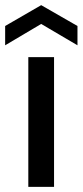

<svg xmlns="http://www.w3.org/2000/svg" viewBox="-42 -726 321 746"><path d="M68 0V-504H168V0ZM-22 -550V-625L118 -706L259 -625V-550L118 -633Z"/></svg>

Font: AWOL-DM Medium
Style: Regular
Weight: 500
Designer: Colophon Foundry, Jonny Pinhorn, Mikhail Sharanda
Foundry: Colophon Foundry
Version: Version 1.000;Glyphs 3.2.3 (3260)